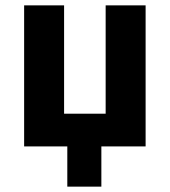

<svg xmlns="http://www.w3.org/2000/svg" viewBox="-20 -546 633 716"><path d="M231 150V0H70V-526H219V-122H374V-526H523V0H358V150Z"/></svg>

Font: Ubuntu Sans ExtraBold
Style: Regular
Weight: 800
Designer: Dalton Maag Ltd
Foundry: Dalton Maag Ltd
Version: Version 1.006; ttfautohint (v1.8.4.7-5d5b)